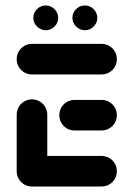

<svg xmlns="http://www.w3.org/2000/svg" viewBox="-20 -678 483 698"><path d="M40.7 -51.9V-261.1Q40.7 -276.3 48.1 -289.1Q55.6 -301.9 68.3 -309.3Q81.1 -316.7 96.3 -316.7Q111.5 -316.7 124.3 -309.3Q137 -301.9 144.4 -289.1Q151.9 -276.3 151.9 -261.1V-51.9ZM404.8 -55.6Q404.8 -40.4 397.4 -27.6Q390 -14.8 377.2 -7.4Q364.4 0 349.3 0H96.3Q81.1 0 68.3 -7.4Q55.6 -14.8 48.1 -27.6Q40.7 -40.4 40.7 -55.6Q40.7 -70.7 48.1 -83.5Q55.6 -96.3 68.3 -103.7Q81.1 -111.1 96.3 -111.1H349.3Q364.4 -111.1 377.2 -103.7Q390 -96.3 397.4 -83.5Q404.8 -70.7 404.8 -55.6ZM195.6 -259.3Q195.6 -274.4 203 -287.2Q210.4 -300 223.1 -307.4Q235.9 -314.8 251.1 -314.8H349.3Q364.4 -314.8 377.2 -307.4Q390 -300 397.4 -287.2Q404.8 -274.4 404.8 -259.3Q404.8 -244.1 397.4 -231.3Q390 -218.5 377.2 -211.1Q364.4 -203.7 349.3 -203.7H251.1Q235.9 -203.7 223.1 -211.1Q210.4 -218.5 203 -231.3Q195.6 -244.1 195.6 -259.3ZM40.7 -463Q40.7 -478.1 48.1 -490.9Q55.6 -503.7 68.3 -511.1Q81.1 -518.5 96.3 -518.5H349.3Q364.4 -518.5 377.2 -511.1Q390 -503.7 397.4 -490.9Q404.8 -478.1 404.8 -463Q404.8 -447.8 397.4 -435Q390 -422.2 377.2 -414.8Q364.4 -407.4 349.3 -407.4H96.3Q81.1 -407.4 68.3 -414.8Q55.6 -422.2 48.1 -435Q40.7 -447.8 40.7 -463ZM243.3 -613.1Q243.3 -625 249.4 -635.5Q255.6 -645.9 266 -652Q276.5 -658.1 288.5 -658.1Q300.5 -658.1 311 -652Q321.5 -645.9 327.6 -635.5Q333.7 -625 333.7 -613.1Q333.7 -601.1 327.6 -590.7Q321.5 -580.4 311.1 -574.3Q300.7 -568.1 288.9 -568.1Q277 -568.1 266.5 -574.3Q255.9 -580.4 249.6 -590.7Q243.3 -601.1 243.3 -613.1ZM101.1 -613.1Q101.1 -625 107.2 -635.5Q113.3 -645.9 123.8 -652Q134.3 -658.1 146.3 -658.1Q158.3 -658.1 168.8 -652Q179.3 -645.9 185.4 -635.5Q191.5 -625 191.5 -613.1Q191.5 -601.1 185.4 -590.7Q179.3 -580.4 168.9 -574.3Q158.5 -568.1 146.7 -568.1Q134.8 -568.1 124.3 -574.3Q113.7 -580.4 107.4 -590.7Q101.1 -601.1 101.1 -613.1Z"/></svg>

Font: 26F Galaxy Sans
Style: Regular
Weight: 400
Designer: C₂₉H₂₅N₃O₅
Version: Version 1.100;FEAKit 1.0